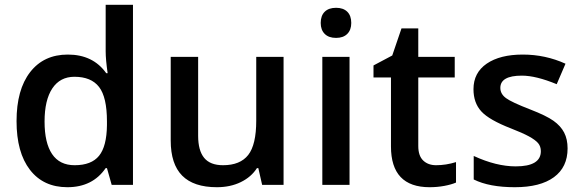

<svg xmlns="http://www.w3.org/2000/svg" viewBox="-20 -780 2457 810"><path d="M264.2 9.8Q163.1 9.8 106.4 -63.5Q49.8 -136.7 49.8 -269Q49.8 -401.9 107.2 -475.8Q164.6 -549.8 266.1 -549.8Q372.6 -549.8 428.2 -471.2H434.1Q425.8 -529.3 425.8 -563V-759.8H541V0H451.2L431.2 -70.8H425.8Q370.6 9.8 264.2 9.8ZM294.9 -83Q365.7 -83 397.9 -122.8Q430.2 -162.6 431.2 -252V-268.1Q431.2 -370.1 397.9 -413.1Q364.7 -456.1 293.9 -456.1Q233.4 -456.1 200.7 -407Q168 -357.9 168 -267.1Q168 -177.2 199.7 -130.1Q231.4 -83 294.9 -83Z M1085.9 0 1069.8 -70.8H1064Q1040 -33.2 995.8 -11.7Q951.7 9.8 895 9.8Q796.9 9.8 748.5 -39.1Q700.2 -87.9 700.2 -187V-540H815.9V-207Q815.9 -145 841.3 -114Q866.7 -83 920.9 -83Q993.2 -83 1027.1 -126.2Q1061 -169.4 1061 -271V-540H1176.3V0Z M1454.6 0H1339.8V-540H1454.6ZM1333 -683.1Q1333 -713.9 1349.9 -730.5Q1366.7 -747.1 1397.9 -747.1Q1428.2 -747.1 1445.1 -730.5Q1461.9 -713.9 1461.9 -683.1Q1461.9 -653.8 1445.1 -637Q1428.2 -620.1 1397.9 -620.1Q1366.7 -620.1 1349.9 -637Q1333 -653.8 1333 -683.1Z M1819.8 -83Q1861.8 -83 1903.8 -96.2V-9.8Q1884.8 -1.5 1854.7 4.2Q1824.7 9.8 1792.5 9.8Q1629.4 9.8 1629.4 -162.1V-453.1H1555.7V-503.9L1634.8 -545.9L1673.8 -660.2H1744.6V-540H1898.4V-453.1H1744.6V-164.1Q1744.6 -122.6 1765.4 -102.8Q1786.1 -83 1819.8 -83Z M2374.5 -153.8Q2374.5 -74.7 2316.9 -32.5Q2259.3 9.8 2151.9 9.8Q2043.9 9.8 1978.5 -22.9V-122.1Q2073.7 -78.1 2155.8 -78.1Q2261.7 -78.1 2261.7 -142.1Q2261.7 -162.6 2250 -176.3Q2238.3 -189.9 2211.4 -204.6Q2184.6 -219.2 2136.7 -237.8Q2043.5 -273.9 2010.5 -310.1Q1977.5 -346.2 1977.5 -403.8Q1977.5 -473.1 2033.4 -511.5Q2089.4 -549.8 2185.5 -549.8Q2280.8 -549.8 2365.7 -511.2L2328.6 -424.8Q2241.2 -460.9 2181.6 -460.9Q2090.8 -460.9 2090.8 -409.2Q2090.8 -383.8 2114.5 -366.2Q2138.2 -348.6 2217.8 -317.9Q2284.7 -292 2314.9 -270.5Q2345.2 -249 2359.9 -220.9Q2374.5 -192.9 2374.5 -153.8Z"/></svg>

Font: f1_25842          
Style: Regular
Weight: 600
Foundry: Ascender Corporation
Version: Version 1.10